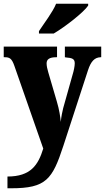

<svg xmlns="http://www.w3.org/2000/svg" viewBox="-23 -786 563 1030"><path d="M186 -619V-606H265C328 -643 427 -721 450 -756V-766H278C260 -721 212 -659 186 -619ZM17 161V224H37C225 224 258 176 317 -4L449 -409C465 -458 485 -478 517 -479H520V-536H325V-479L330 -478C364 -475 378 -471 378 -446C378 -431 372 -403 368 -391L316 -206C311 -186 306 -162 303 -132C301 -157 295 -198 282 -241L236 -398C231 -415 227 -432 227 -446C227 -467 241 -479 279 -479H283V-536H-3V-479H2C28 -479 40 -473 54 -433L209 11C182 99 142 161 17 161Z"/></svg>

Font: Noto Serif Armenian Condensed Black
Style: Regular
Weight: 900
Width: 3
Designer: Monotype Design Team
Foundry: Monotype Imaging Inc.
Version: Version 2.008